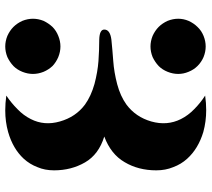

<svg xmlns="http://www.w3.org/2000/svg" viewBox="-56 -732 783 710"><g transform="rotate(90 335.0 -377.5)"><path d="M224.6 -573.2Q210 -559.6 191.4 -550.8Q171.9 -543 152.3 -543Q132.8 -543 113.3 -550.8Q93.8 -559.6 80.1 -573.2Q66.4 -586.9 57.6 -606.4Q49.8 -626 49.8 -645.5Q49.8 -665 57.6 -683.6Q66.4 -703.1 80.1 -716.8Q93.8 -731.4 113.3 -739.3Q132.8 -747.1 152.3 -747.1Q171.9 -747.1 191.4 -739.3Q210 -731.4 224.6 -716.8Q238.3 -703.1 246.1 -683.6Q253.9 -665 253.9 -645.5Q253.9 -626 246.1 -606.4Q238.3 -586.9 224.6 -573.2ZM224.6 -36.1Q210 -22.5 191.4 -13.7Q171.9 -5.9 152.3 -5.9Q132.8 -5.9 113.3 -13.7Q93.8 -22.5 80.1 -36.1Q66.4 -49.8 57.6 -69.3Q49.8 -88.9 49.8 -108.4Q49.8 -127.9 57.6 -147.5Q66.4 -166 80.1 -180.7Q93.8 -194.3 113.3 -202.1Q132.8 -210 152.3 -210Q171.9 -210 191.4 -202.1Q210 -194.3 224.6 -180.7Q238.3 -166 246.1 -147.5Q253.9 -127.9 253.9 -108.4Q253.9 -88.9 246.1 -69.3Q238.3 -49.8 224.6 -36.1ZM206.1 -405.3Q247.1 -408.2 292 -419.9Q335.9 -431.6 367.2 -454.1Q413.1 -488.3 429.7 -545.9Q446.3 -604.5 420.9 -655.3Q407.2 -682.6 383.8 -705.1Q361.3 -727.5 334 -745.1Q361.3 -749 387.7 -749Q429.7 -749 468.8 -738.3Q530.3 -719.7 567.4 -678.7Q587.9 -656.2 598.6 -627Q610.4 -598.6 610.4 -564.5Q610.4 -498 580.1 -447.3Q550.8 -396.5 485.4 -372.1Q551.8 -351.6 581.1 -300.8Q610.4 -250 610.4 -186.5Q610.4 -152.3 598.6 -125Q587.9 -96.7 567.4 -74.2Q530.3 -34.2 468.8 -16.6Q430.7 -5.9 388.7 -5.9Q362.3 -5.9 334 -9.8Q361.3 -28.3 383.8 -50.8Q407.2 -73.2 420.9 -100.6Q446.3 -150.4 429.7 -208Q413.1 -266.6 367.2 -300.8Q335.9 -323.2 291 -335.9Q246.1 -347.7 206.1 -350.6Q165 -353.5 127 -353.5Q89.8 -354.5 89.8 -372.1Q89.8 -393.6 127 -398.4Q165 -402.3 206.1 -405.3Z"/></g></svg>

Font: MahoPreGreeks
Style: Regular
Weight: 400
Designer: ABC, Toei Animation
Foundry: Ishotihadus
Version: Version 1.00